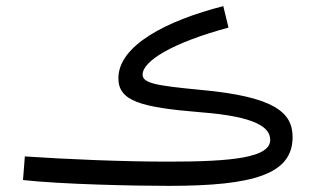

<svg xmlns="http://www.w3.org/2000/svg" viewBox="-20 -591 1024 626"><path d="M530 15C807 15 934 -23 934 -144C934 -225 874 -276 634 -298C486 -312 445 -320 445 -348C445 -392 543 -452 725 -501L708 -571C524 -524 366 -443 366 -336C366 -262 437 -241 634 -225C816 -211 861 -175 861 -135C861 -77 738 -64 529 -64C378 -64 194 -72 61 -81L55 -4C181 10 418 15 530 15Z"/></svg>

Font: Noto Sans Arabic UI SmCn
Style: Regular
Weight: 400
Width: 4
Designer: Monotype Design Team, Nadine Chahine and Nizar Qandah
Foundry: Monotype Imaging Inc.
Version: Version 2.010